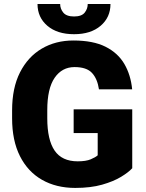

<svg xmlns="http://www.w3.org/2000/svg" viewBox="-20 -922 722 952"><path d="M635.7 -379.9V-87.9Q617.7 -67.9 580.3 -45.2Q543 -22.5 486.3 -6.3Q429.7 9.8 353 9.8Q258.8 9.8 188.2 -30.5Q117.7 -70.8 78.9 -147.9Q40 -225.1 40 -335.4V-375Q40 -485.8 79.1 -563Q118.2 -640.1 186.8 -680.7Q255.4 -721.2 343.8 -721.2Q441.9 -721.2 503.4 -690.2Q564.9 -659.2 596.7 -604.7Q628.4 -550.3 635.3 -479H470.7Q462.9 -531.7 436 -560.5Q409.2 -589.4 349.6 -589.4Q287.6 -589.4 251 -536.4Q214.4 -483.4 214.4 -376V-335.4Q214.4 -229 250.7 -175.5Q287.1 -122.1 365.2 -122.1Q406.2 -122.1 429.9 -132.1Q453.6 -142.1 464.4 -151.9V-262.2H345.2V-379.9ZM415 -902.3H527.8Q527.8 -835.9 479 -794.2Q430.2 -752.4 347.2 -752.4Q263.7 -752.4 214.8 -794.2Q166 -835.9 166 -902.3H278.3Q278.3 -878.4 293.9 -859.4Q309.6 -840.3 347.2 -840.3Q384.8 -840.3 399.9 -859.4Q415 -878.4 415 -902.3Z"/></svg>

Font: Vazirmatn RD UI Black
Style: Regular
Weight: 900
Designer: Saber Rastikerdar
Foundry: Saber Rastikerdar
Version: Version 33.003